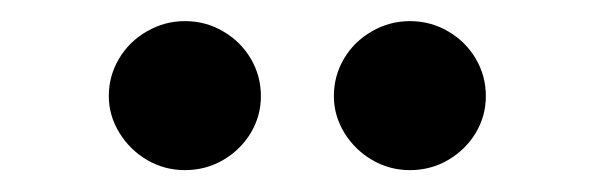

<svg xmlns="http://www.w3.org/2000/svg" viewBox="-20 -763 558 180"><path d="M82 -672.9Q82 -691.9 91.6 -708Q101.1 -724.1 117.7 -733.6Q134.3 -743.2 153.3 -743.2Q172.9 -743.2 189.2 -733.6Q205.6 -724.1 215.1 -708Q224.6 -691.9 224.6 -672.9Q224.6 -654.3 215.1 -638.4Q205.6 -622.6 189.2 -613Q172.9 -603.5 153.3 -603.5Q134.3 -603.5 117.9 -613Q101.6 -622.6 91.8 -638.7Q82 -654.8 82 -672.9ZM293 -672.9Q293 -691.9 302.5 -708Q312 -724.1 328.6 -733.6Q345.2 -743.2 364.3 -743.2Q383.8 -743.2 400.1 -733.6Q416.5 -724.1 426 -708Q435.5 -691.9 435.5 -672.9Q435.5 -654.3 426 -638.4Q416.5 -622.6 400.1 -613Q383.8 -603.5 364.3 -603.5Q345.2 -603.5 328.9 -613Q312.5 -622.6 302.7 -638.7Q293 -654.8 293 -672.9Z"/></svg>

Font: Pretendard Std
Style: Bold
Weight: 700
Designer: Base glyphs from Inter by Rasmus Andersson; Hangeul glyphs from Noto Sans CJK(Source Han Sans) by Jang Soo-young and Kan
Foundry: Kil Hyung-jin
Version: Version 1.309